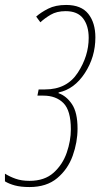

<svg xmlns="http://www.w3.org/2000/svg" viewBox="-42 -744 405 775"><path d="M77 11Q146 11 189 -25Q232 -61 251.5 -115.5Q271 -170 271 -225Q271 -290 248.5 -323.5Q226 -357 194 -368L195 -371Q258 -384 300.5 -449Q343 -514 343 -593Q343 -652 314.5 -688Q286 -724 225 -724Q182 -724 152.5 -709Q123 -694 104 -677L121 -654Q138 -670 162.5 -684.5Q187 -699 223 -699Q271 -699 293.5 -669.5Q316 -640 316 -591Q316 -518 272 -450.5Q228 -383 140 -383H114L109 -358H133Q184 -358 214 -328Q244 -298 244 -222Q244 -176 227.5 -128Q211 -80 174.5 -47Q138 -14 77 -14Q45 -14 21 -22.5Q-3 -31 -22 -43V-12Q-6 -2 18 4.5Q42 11 77 11Z"/></svg>

Font: Noto Sans Display Condensed Thin
Style: Italic
Weight: 250
Width: 3
Italic angle: -12°
Designer: Monotype Design Team
Foundry: Monotype Imaging Inc.
Version: Version 1.900